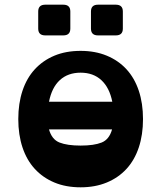

<svg xmlns="http://www.w3.org/2000/svg" viewBox="-20 -785 688 819"><path d="M398 -634Q368 -634 368 -663V-736Q368 -765 398 -765H474Q504 -765 504 -736V-663Q504 -634 474 -634ZM173 -634Q143 -634 143 -663V-736Q143 -765 173 -765H250Q280 -765 280 -736V-663Q280 -634 250 -634ZM324 14Q261 14 212 -6.5Q163 -27 128.5 -64.5Q94 -102 76 -156Q58 -210 58 -277Q58 -344 76 -398Q94 -452 128.5 -489.5Q163 -527 212 -547.5Q261 -568 324 -568Q386 -568 435.5 -547.5Q485 -527 519.5 -489.5Q554 -452 572 -398Q590 -344 590 -277Q590 -210 572 -156Q554 -102 519.5 -64.5Q485 -27 435.5 -6.5Q386 14 324 14ZM324 -475Q270 -475 235.5 -443.5Q201 -412 189 -351H459Q447 -411 412.5 -443Q378 -475 324 -475ZM189 -233Q201 -190 234 -177Q267 -164 324 -164Q381 -164 413.5 -177Q446 -190 458 -233Z"/></svg>

Font: OpenDyslexic3
Style: Bold
Weight: 700
Designer: Abelardo Gonzalez
Version: Version 1.000;PS 001.001;hotconv 1.0.56